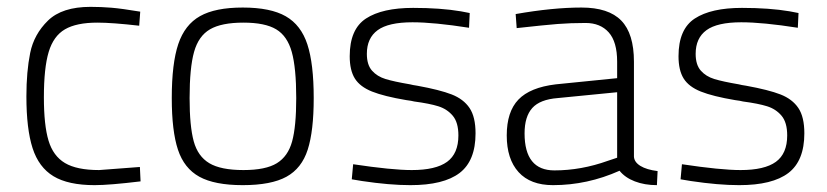

<svg xmlns="http://www.w3.org/2000/svg" viewBox="-20 -531 2412 560"><path d="M57 -250Q57 -322 68 -376.5Q79 -431 120 -471Q161 -511 244 -511Q275 -511 305 -508.5Q335 -506 389 -497L386 -456Q307 -465 264 -465Q203 -465 169.5 -445.5Q136 -426 122 -379.5Q108 -333 108 -247Q108 -166 121.5 -121Q135 -76 169.5 -55.5Q204 -35 269 -35L388 -44L390 -2Q299 9 256 9Q179 9 136 -17Q93 -43 75 -99Q57 -155 57 -250Z M481 -245Q481 -346 500 -402.5Q519 -459 563.5 -484Q608 -509 688 -509Q769 -509 813.5 -483.5Q858 -458 876.5 -401.5Q895 -345 895 -245Q895 -149 877.5 -94.5Q860 -40 815.5 -15.5Q771 9 688 9Q606 9 561.5 -15.5Q517 -40 499 -94.5Q481 -149 481 -245ZM844 -245Q844 -333 831 -379.5Q818 -426 785.5 -445.5Q753 -465 690 -465Q626 -465 592.5 -445.5Q559 -426 546 -379.5Q533 -333 533 -245Q533 -163 545 -119Q557 -75 590.5 -55Q624 -35 690 -35Q755 -35 787.5 -55Q820 -75 832 -118.5Q844 -162 844 -245Z M1036 -3 1006 -8 1010 -52Q1123 -35 1181 -35Q1251 -35 1284 -59Q1317 -83 1317 -136Q1317 -174 1300.5 -193.5Q1284 -213 1258.5 -221Q1233 -229 1188 -235Q1181 -237 1165 -239Q1100 -250 1065 -264Q1030 -278 1015 -302Q1000 -326 1000 -367Q1000 -446 1047.5 -477Q1095 -508 1185 -508Q1265 -508 1324 -498L1350 -493L1348 -450Q1246 -466 1183 -466Q1113 -466 1081.5 -443Q1050 -420 1050 -374Q1050 -342 1065 -325Q1080 -308 1104.5 -300.5Q1129 -293 1176 -285Q1183 -283 1197 -281Q1263 -269 1297.5 -255.5Q1332 -242 1349.5 -216Q1367 -190 1367 -142Q1367 -62 1320.5 -26.5Q1274 9 1177 9Q1116 9 1036 -3Z M1458 -136Q1458 -205 1492 -240.5Q1526 -276 1601 -285L1780 -303V-351Q1780 -409 1755.5 -436.5Q1731 -464 1688 -464Q1644 -464 1606 -461Q1568 -458 1487 -449L1484 -490Q1592 -509 1676 -509Q1755 -509 1792 -471Q1829 -433 1829 -351V-74Q1830 -58 1848 -47Q1866 -36 1898 -32L1896 9Q1860 9 1831.5 -2Q1803 -13 1787 -33Q1693 9 1593 9Q1527 9 1492.5 -29Q1458 -67 1458 -136ZM1753 -62 1780 -71V-262L1607 -245Q1555 -241 1532.5 -216Q1510 -191 1510 -142Q1510 -34 1597 -34Q1675 -34 1753 -62Z M1995 -3 1965 -8 1969 -52Q2082 -35 2140 -35Q2210 -35 2243 -59Q2276 -83 2276 -136Q2276 -174 2259.5 -193.5Q2243 -213 2217.5 -221Q2192 -229 2147 -235Q2140 -237 2124 -239Q2059 -250 2024 -264Q1989 -278 1974 -302Q1959 -326 1959 -367Q1959 -446 2006.5 -477Q2054 -508 2144 -508Q2224 -508 2283 -498L2309 -493L2307 -450Q2205 -466 2142 -466Q2072 -466 2040.5 -443Q2009 -420 2009 -374Q2009 -342 2024 -325Q2039 -308 2063.5 -300.5Q2088 -293 2135 -285Q2142 -283 2156 -281Q2222 -269 2256.5 -255.5Q2291 -242 2308.5 -216Q2326 -190 2326 -142Q2326 -62 2279.5 -26.5Q2233 9 2136 9Q2075 9 1995 -3Z"/></svg>

Font: Cairo Light
Style: Regular
Weight: 300
Designer: Mohamed Gaber, the designers of Titillium
Foundry: Kief Type Foundry
Version: Version 2.009; ttfautohint (v1.5.33-1714) -l 8 -r 50 -G 200 